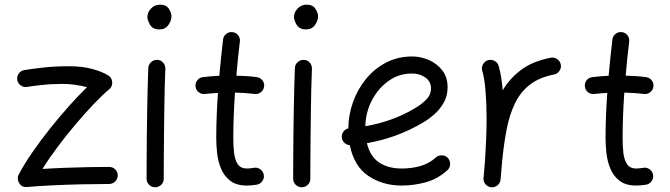

<svg xmlns="http://www.w3.org/2000/svg" viewBox="-20 -768 2877 825"><path d="M54.2 -424.8Q51.8 -439.5 60.5 -451.9Q69.3 -464.4 84.5 -466.8Q116.2 -472.2 166.7 -477.8Q217.3 -483.4 274.9 -483.4Q334.5 -483.4 377.4 -471.4Q420.4 -459.5 445.3 -443.8Q460.9 -434.1 462.2 -415Q463.4 -396 449.2 -384.3Q421.9 -361.8 384.3 -322.5Q346.7 -283.2 305.9 -235.1Q265.1 -187 227.5 -136.7Q189.9 -86.4 162.6 -42Q206.1 -44.9 257.1 -46.9Q308.1 -48.8 358.2 -49.8Q408.2 -50.8 448.7 -50.8Q464.4 -50.8 475.1 -40.3Q485.8 -29.8 485.8 -14.2Q485.8 1 475.1 11.7Q464.4 22.5 448.7 22.5Q398.4 22.5 333.7 23.9Q269 25.4 206.1 28.3Q143.1 31.2 96.7 35.6Q73.2 37.6 62.3 18.6Q51.3 -0.5 60.5 -18.1Q83.5 -62 118.9 -113.3Q154.3 -164.6 195.6 -216.3Q236.8 -268.1 278.1 -314Q319.3 -359.9 354 -393.6Q331.5 -399.4 301 -403.8Q270.5 -408.2 233.4 -407.2Q191.9 -406.7 156 -402.6Q120.1 -398.4 96.2 -394.5Q81.5 -392.1 69.1 -400.9Q56.6 -409.7 54.2 -424.8Z M613.3 -694.8Q613.3 -714.8 628.9 -731.4Q644.5 -748 668 -748Q694.3 -748 705.6 -730.2Q716.8 -712.4 716.8 -698.2Q716.8 -679.2 703.4 -660.4Q689.9 -641.6 665.5 -641.6Q636.2 -641.6 624.8 -661.4Q613.3 -681.2 613.3 -694.8ZM655.8 -510.7Q670.9 -510.3 680.9 -499Q690.9 -487.8 690.4 -472.2Q689 -438.5 687.7 -390.1Q686.5 -341.8 685.8 -286.9Q685.1 -231.9 684.6 -177.7Q684.1 -123.5 683.8 -77.1Q683.6 -30.8 683.6 0Q683.6 15.1 672.9 25.9Q662.1 36.6 646.5 36.6Q631.3 36.6 620.6 25.9Q609.9 15.1 609.9 0Q609.9 -30.8 610.1 -77.4Q610.4 -124 610.8 -178.5Q611.3 -232.9 612.3 -288.1Q613.3 -343.3 614.5 -392.1Q615.7 -440.9 617.2 -476.1Q618.2 -491.2 629.4 -501.2Q640.6 -511.2 655.8 -510.7Z M1114.7 -396Q1112.8 -380.9 1100.8 -371.6Q1088.9 -362.3 1074.2 -364.3Q1034.2 -369.1 989.7 -370.1Q986.3 -321.3 984.4 -272.2Q982.4 -223.1 982.4 -173.3Q982.4 -142.1 985.6 -112.3Q988.8 -82.5 1001.2 -63.2Q1013.7 -43.9 1041 -43.9Q1054.7 -43.9 1070.8 -46.9Q1085.4 -49.8 1097.9 -41Q1110.4 -32.2 1113.3 -17.6Q1116.2 -2.9 1107.4 9.8Q1098.6 22.5 1084 25.4Q1072.3 27.3 1061.5 28.3Q1050.8 29.3 1041 29.3Q995.6 29.3 969 8.5Q942.4 -12.2 929.4 -44.2Q916.5 -76.2 912.8 -110.8Q909.2 -145.5 909.2 -173.3Q909.2 -222.7 911.1 -271.5Q913.1 -320.3 916.5 -368.7Q888.2 -367.2 860.8 -364.3Q846.2 -362.3 834 -371.6Q821.8 -380.9 820.3 -396Q818.4 -410.6 827.6 -422.9Q836.9 -435.1 852.1 -436.5Q885.7 -440.9 922.4 -442.4Q925.8 -481.4 929.9 -520.5Q934.1 -559.6 938.5 -598.1Q939.9 -612.8 951.9 -622.3Q963.9 -631.8 979 -629.9Q993.7 -628.4 1003.2 -616.5Q1012.7 -604.5 1010.7 -589.4Q1006.3 -552.7 1002.4 -516.1Q998.5 -479.5 995.6 -442.9Q1018.1 -442.4 1040 -440.9Q1062 -439.5 1083.5 -436.5Q1098.1 -434.6 1107.7 -422.6Q1117.2 -410.6 1114.7 -396Z M1243.2 -694.8Q1243.2 -714.8 1258.8 -731.4Q1274.4 -748 1297.9 -748Q1324.2 -748 1335.4 -730.2Q1346.7 -712.4 1346.7 -698.2Q1346.7 -679.2 1333.3 -660.4Q1319.8 -641.6 1295.4 -641.6Q1266.1 -641.6 1254.6 -661.4Q1243.2 -681.2 1243.2 -694.8ZM1285.6 -510.7Q1300.8 -510.3 1310.8 -499Q1320.8 -487.8 1320.3 -472.2Q1318.8 -438.5 1317.6 -390.1Q1316.4 -341.8 1315.7 -286.9Q1314.9 -231.9 1314.5 -177.7Q1314 -123.5 1313.7 -77.1Q1313.5 -30.8 1313.5 0Q1313.5 15.1 1302.7 25.9Q1292 36.6 1276.4 36.6Q1261.2 36.6 1250.5 25.9Q1239.7 15.1 1239.7 0Q1239.7 -30.8 1240 -77.4Q1240.2 -124 1240.7 -178.5Q1241.2 -232.9 1242.2 -288.1Q1243.2 -343.3 1244.4 -392.1Q1245.6 -440.9 1247.1 -476.1Q1248 -491.2 1259.3 -501.2Q1270.5 -511.2 1285.6 -510.7Z M1902.3 -36.6Q1859.4 2 1808.1 15.6Q1756.8 29.3 1706.1 29.3Q1624.5 29.3 1563 -12Q1501.5 -53.2 1482.9 -144.5Q1469.2 -145 1459.5 -154.8Q1449.7 -164.6 1448.7 -178.2Q1447.8 -191.9 1455.8 -202.6Q1463.9 -213.4 1476.6 -216.3Q1477.1 -273.4 1496.6 -328.6Q1516.1 -383.8 1552.2 -428.2Q1588.4 -472.7 1638.9 -499Q1689.5 -525.4 1751.5 -525.4Q1787.1 -525.4 1822 -510.5Q1856.9 -495.6 1880.1 -466.1Q1903.3 -436.5 1903.3 -393.1Q1903.3 -354.5 1885.5 -324.7Q1867.7 -294.9 1843.8 -274.7Q1819.8 -254.4 1801.8 -243.7Q1686 -174.8 1556.6 -152.8Q1570.3 -95.7 1609.1 -69.8Q1647.9 -43.9 1706.1 -43.9Q1749.5 -43.9 1787.4 -54.9Q1825.2 -65.9 1852.5 -91.3Q1863.8 -101.1 1879.2 -100.6Q1894.5 -100.1 1904.8 -88.9Q1914.6 -77.6 1914.1 -62.3Q1913.6 -46.9 1902.3 -36.6ZM1749.5 -452.1Q1694.8 -452.1 1650.1 -420.7Q1605.5 -389.2 1578.4 -337.6Q1551.3 -286.1 1549.8 -225.6Q1606.9 -235.4 1660.6 -254.6Q1714.4 -273.9 1761.7 -302.2Q1792 -319.8 1812 -340.6Q1832 -361.3 1832 -387.7Q1832 -417.5 1807.9 -434.8Q1783.7 -452.1 1749.5 -452.1Z M2090.3 36.6Q2085.4 36.1 2081.1 34.2Q2081.1 34.2 2081.1 34.2Q2080.1 33.7 2079.6 33.7Q2062 25.9 2058.1 7.3Q2058.1 6.8 2058.1 6.3Q2058.1 6.3 2058.1 5.4Q2057.1 1 2057.6 -3.9Q2057.6 -5.9 2058.1 -7.3Q2059.6 -24.9 2061 -42.2Q2062.5 -59.6 2064 -76.7Q2066.9 -119.1 2068.8 -166.3Q2070.8 -213.4 2070.8 -259.8Q2070.8 -322.3 2066.2 -377.7Q2061.5 -433.1 2052.2 -463.9Q2047.9 -478 2055.4 -491.7Q2063 -505.4 2077.1 -509.3Q2091.3 -513.7 2105 -506.3Q2118.7 -499 2122.6 -484.9Q2128.9 -463.4 2133.3 -436.8Q2137.7 -410.2 2140.1 -379.9Q2170.4 -431.6 2220.2 -468.5Q2270 -505.4 2346.7 -520Q2361.3 -522.9 2374 -514.2Q2386.7 -505.4 2389.6 -490.7Q2392.6 -476.1 2383.8 -463.4Q2375 -450.7 2360.4 -447.8Q2296.9 -435.5 2256.3 -403.8Q2215.8 -372.1 2192.4 -323.2Q2168.9 -274.4 2156.7 -210.7Q2144.5 -147 2137.2 -70.8Q2134.3 -31.2 2130.9 3.9Q2130.4 8.8 2128.4 13.2Q2128.4 13.2 2128.4 13.2Q2127.9 14.2 2127.9 14.6Q2120.1 32.2 2101.6 36.1Q2101.1 36.1 2100.6 36.1Q2100.1 36.1 2099.6 36.1Q2095.2 37.1 2090.3 36.6Z M2787.6 -396Q2785.6 -380.9 2773.7 -371.6Q2761.7 -362.3 2747.1 -364.3Q2707 -369.1 2662.6 -370.1Q2659.2 -321.3 2657.2 -272.2Q2655.3 -223.1 2655.3 -173.3Q2655.3 -142.1 2658.4 -112.3Q2661.6 -82.5 2674.1 -63.2Q2686.5 -43.9 2713.9 -43.9Q2727.5 -43.9 2743.7 -46.9Q2758.3 -49.8 2770.8 -41Q2783.2 -32.2 2786.1 -17.6Q2789.1 -2.9 2780.3 9.8Q2771.5 22.5 2756.8 25.4Q2745.1 27.3 2734.4 28.3Q2723.6 29.3 2713.9 29.3Q2668.5 29.3 2641.8 8.5Q2615.2 -12.2 2602.3 -44.2Q2589.4 -76.2 2585.7 -110.8Q2582 -145.5 2582 -173.3Q2582 -222.7 2584 -271.5Q2585.9 -320.3 2589.4 -368.7Q2561 -367.2 2533.7 -364.3Q2519 -362.3 2506.8 -371.6Q2494.6 -380.9 2493.2 -396Q2491.2 -410.6 2500.5 -422.9Q2509.8 -435.1 2524.9 -436.5Q2558.6 -440.9 2595.2 -442.4Q2598.6 -481.4 2602.8 -520.5Q2606.9 -559.6 2611.3 -598.1Q2612.8 -612.8 2624.8 -622.3Q2636.7 -631.8 2651.9 -629.9Q2666.5 -628.4 2676 -616.5Q2685.5 -604.5 2683.6 -589.4Q2679.2 -552.7 2675.3 -516.1Q2671.4 -479.5 2668.5 -442.9Q2690.9 -442.4 2712.9 -440.9Q2734.9 -439.5 2756.3 -436.5Q2771 -434.6 2780.5 -422.6Q2790 -410.6 2787.6 -396Z"/></svg>

Font: Mikhak-DS2-FD Regular
Style: Regular
Weight: 400
Designer: Amin Abedi
Version: Version 3.4